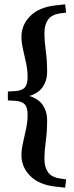

<svg xmlns="http://www.w3.org/2000/svg" viewBox="-20 -731 344 890"><path d="M16.5 -265.5V-307L47 -308.5Q81 -310 94.5 -324.8Q108 -339.5 108 -373.5Q108 -405 101 -437.8Q94 -470.5 86.8 -502Q79.5 -533.5 79.5 -561Q79.5 -615.5 120 -656.5Q160.5 -697.5 237 -706L282 -711L286.5 -672.5L259.5 -669Q219.5 -663.5 202.8 -640Q186 -616.5 186 -578.5Q186 -541 192.2 -496Q198.5 -451 198.5 -397.5Q198.5 -358.5 178.8 -329Q159 -299.5 116.5 -286Q159 -273 178.8 -243.2Q198.5 -213.5 198.5 -174.5Q198.5 -121.5 192.2 -76.2Q186 -31 186 6.5Q186 44 202.8 67.5Q219.5 91 259.5 96.5L286.5 100.5L282 139L237 134Q160.5 125.5 120 84.5Q79.5 43.5 79.5 -11Q79.5 -38.5 86.8 -70Q94 -101.5 101 -134.5Q108 -167.5 108 -199Q108 -233 94.5 -247.5Q81 -262 47 -264Z"/></svg>

Font: Newsreader Text
Style: Bold
Weight: 700
Designer: Hugues Gentile
Foundry: Production Type
Version: Version 1.001